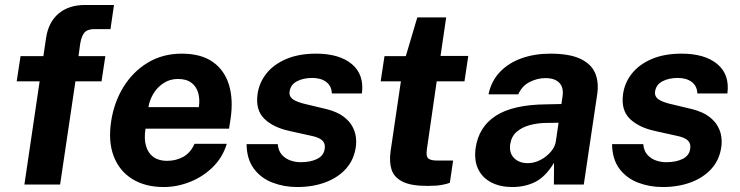

<svg xmlns="http://www.w3.org/2000/svg" viewBox="-20 -743 2978 773"><path d="M78.2 0 139.6 -415.6H47.2L62.7 -517H154.6L165.7 -591.3Q175.2 -654.1 216.1 -688.5Q257 -723 322.7 -723H438.9L424.8 -625.8H359.7Q332.4 -625.8 320.2 -612Q308.1 -598.3 302.9 -567L296.1 -517H404.1L388.8 -415.6H283.7L222 0Z M639.5 10Q564.8 10 512.9 -22.1Q461 -54.2 438.1 -113.2Q415.2 -172.2 427.2 -252.6Q438.6 -330.2 476.7 -392.3Q514.9 -454.4 574.9 -490.7Q634.9 -527 711.9 -527Q789.4 -527 836.7 -493.7Q884 -460.4 901.9 -401.2Q919.8 -342.1 908.3 -264.6L902.1 -224.9H565.8Q559.5 -185.3 567.6 -156.2Q575.7 -127.1 597.3 -111.2Q618.9 -95.4 652.2 -95.4Q688.3 -95.4 717.7 -111.5Q747 -127.6 763.2 -164.1H893Q876.5 -109 836.5 -70Q796.5 -30.9 744.5 -10.5Q692.5 10 639.5 10ZM577.6 -311.8H780.6Q785.3 -343.1 778 -368.9Q770.7 -394.8 750.5 -409.9Q730.4 -425.1 696.3 -425.1Q664.5 -425.1 639.1 -408.7Q613.8 -392.4 597.9 -366.4Q582.1 -340.3 577.6 -311.8Z M1176.5 10Q1123.7 10 1077.4 -7.7Q1031 -25.4 1002.3 -63.6Q973.6 -101.8 972.7 -162.8H1098.2Q1100.7 -135.2 1115.4 -119.3Q1130.1 -103.3 1150.4 -96.6Q1170.8 -89.9 1189.9 -89.9Q1230.3 -89.9 1257 -103.2Q1283.6 -116.6 1287.3 -144Q1290.6 -165.2 1277.5 -177.7Q1264.3 -190.2 1231.1 -196.7L1145.7 -215.6Q1080.2 -229.9 1044.3 -264.7Q1008.4 -299.6 1016.8 -363.4Q1023.2 -410 1052.6 -447Q1082.1 -484 1132.6 -505.5Q1183.1 -527 1252.4 -527Q1346.3 -527 1396.6 -484.9Q1446.9 -442.8 1437 -366.6H1316Q1315.1 -396.7 1293.7 -412.9Q1272.3 -429.2 1237.1 -429.2Q1200.8 -429.2 1175.2 -415.6Q1149.6 -401.9 1145.9 -374.4Q1143 -354.2 1160.7 -342.4Q1178.3 -330.5 1218.2 -322L1297 -303.1Q1337.8 -292.3 1362.2 -274.2Q1386.6 -256 1398.3 -234.5Q1410.1 -213.1 1412.7 -191.3Q1415.3 -169.6 1412.6 -152.2Q1405.6 -100.4 1373.5 -64.3Q1341.3 -28.2 1290.5 -9.1Q1239.7 10 1176.5 10Z M1700.8 5.5Q1633.8 5.5 1599.8 -12.1Q1565.8 -29.7 1556.2 -61Q1546.6 -92.4 1552.5 -133.9L1594 -415.6H1512.6L1528 -517H1613.8L1660.1 -673H1776.3L1753.6 -517.7H1865.3L1850 -415.6H1738.2L1698.6 -141.6Q1694.5 -113.1 1704.7 -104.9Q1714.9 -96.8 1736.8 -96.8H1804.3L1791.1 -7.1Q1780.5 -2.7 1759.4 1.4Q1738.2 5.5 1700.8 5.5Z M2042.2 10Q1993.9 10 1958.1 -8.5Q1922.3 -26.9 1905.2 -62.1Q1888.1 -97.3 1895 -147.8Q1907.7 -232.8 1976.4 -277.1Q2045 -321.5 2178.5 -322.9L2240.3 -324.2L2244.8 -354.9Q2250.2 -391.7 2231.1 -410.4Q2212 -429.2 2173.7 -428.5Q2143.5 -428.2 2112.9 -413.1Q2082.2 -398.1 2066.5 -363.2H1946.8Q1957.7 -416.5 1992.6 -453.1Q2027.4 -489.7 2079.8 -508.3Q2132.1 -527 2195.2 -527Q2272.1 -527 2316 -506.5Q2359.9 -486 2375.8 -449.3Q2391.6 -412.6 2384.4 -363.5L2330.3 0H2210L2210.6 -87.6Q2176.3 -31.4 2135.3 -10.7Q2094.2 10 2042.2 10ZM2104.7 -86.1Q2123.8 -86.1 2142.6 -93.2Q2161.4 -100.3 2177.2 -112.7Q2193.1 -125 2204 -140.4Q2214.8 -155.8 2217.6 -172.5L2228.8 -248.8L2178.9 -248.1Q2144.5 -247.7 2113.1 -239.3Q2081.8 -231 2060.4 -212.5Q2039 -194.1 2034.1 -162.5Q2029.3 -126.6 2049.9 -106.4Q2070.4 -86.1 2104.7 -86.1Z M2648 10Q2595.2 10 2548.9 -7.7Q2502.5 -25.4 2473.8 -63.6Q2445.1 -101.8 2444.2 -162.8H2569.7Q2572.2 -135.2 2586.9 -119.3Q2601.6 -103.3 2621.9 -96.6Q2642.2 -89.9 2661.4 -89.9Q2701.8 -89.9 2728.5 -103.2Q2755.1 -116.6 2758.8 -144Q2762.1 -165.2 2749 -177.7Q2735.8 -190.2 2702.6 -196.7L2617.2 -215.6Q2551.7 -229.9 2515.8 -264.7Q2479.9 -299.6 2488.3 -363.4Q2494.7 -410 2524.1 -447Q2553.6 -484 2604.1 -505.5Q2654.6 -527 2723.9 -527Q2817.8 -527 2868.1 -484.9Q2918.4 -442.8 2908.5 -366.6H2787.5Q2786.6 -396.7 2765.2 -412.9Q2743.8 -429.2 2708.6 -429.2Q2672.3 -429.2 2646.7 -415.6Q2621.1 -401.9 2617.4 -374.4Q2614.5 -354.2 2632.2 -342.4Q2649.8 -330.5 2689.7 -322L2768.5 -303.1Q2809.3 -292.3 2833.7 -274.2Q2858.1 -256 2869.8 -234.5Q2881.6 -213.1 2884.2 -191.3Q2886.8 -169.6 2884.1 -152.2Q2877.1 -100.4 2845 -64.3Q2812.8 -28.2 2762 -9.1Q2711.2 10 2648 10Z"/></svg>

Font: Public Sans Thin
Style: Italic
Weight: 100
Italic angle: -8°
Designer: The Public Sans project authors (U.S. Web Design System). Libre Franklin designed by Pablo Impallari and Rodrigo Fuenzal
Version: Version 2.000